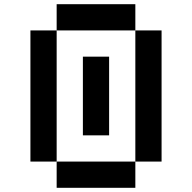

<svg xmlns="http://www.w3.org/2000/svg" viewBox="-20 -895 915 915"><path d="M250 -875H625V-750H250ZM625 -750H750V-125H625ZM625 -125V0H250V-125ZM250 -125H125V-750H250ZM375 -625H500V-250H375Z"/></svg>

Font: Dogica Pixel
Style: Regular
Weight: 400
Designer: Roberto Mocci
Version: Version 001.000